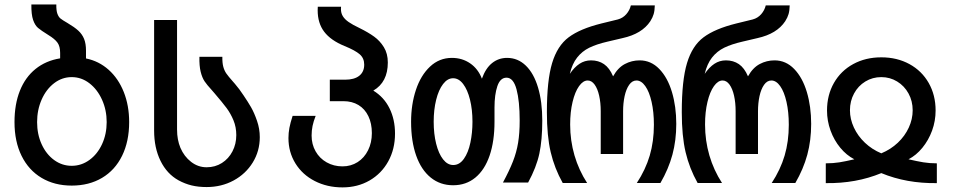

<svg xmlns="http://www.w3.org/2000/svg" viewBox="-20 -814 4240 854"><path d="M44.5 -271Q44.5 -350.5 68.5 -410.5Q92.5 -470.5 138 -507.2Q183.5 -544 247.5 -554.5V-578.5Q247.5 -608 235.5 -624.5Q223.5 -641 195.5 -658Q162.5 -678.5 149 -690Q135.5 -701.5 127.2 -725.5Q119 -749.5 119.5 -794H230.5Q230 -767.5 235.2 -753Q240.5 -738.5 249.2 -731.5Q258 -724.5 280.5 -711.5Q311 -693.5 328.2 -677.8Q345.5 -662 354 -641Q362.5 -620 362.5 -589V-554Q419.5 -542.5 463 -503.8Q506.5 -465 530.5 -404.8Q554.5 -344.5 554.5 -271Q554.5 -185 523 -121Q491.5 -57 433.8 -22.8Q376 11.5 299 11.5Q222.5 11.5 165 -22.8Q107.5 -57 76 -120.8Q44.5 -184.5 44.5 -271ZM454.5 -271Q454.5 -324.5 433.8 -370.5Q413 -416.5 377.5 -443.8Q342 -471 299 -471Q256 -471 220.8 -444Q185.5 -417 165.2 -371Q145 -325 145 -271Q145 -217 165.2 -172.5Q185.5 -128 220.8 -102.2Q256 -76.5 299 -76.5Q342 -76.5 377.8 -102.5Q413.5 -128.5 434 -173Q454.5 -217.5 454.5 -271Z M774 -12Q722.5 -40.5 694 -98.5Q665.5 -156.5 665.5 -233V-725H767.5V-238Q767.5 -192 782.5 -156.5Q799 -118 830 -94Q861 -70 899 -70Q937 -70 967 -89Q997 -108 1014 -140.8Q1031 -173.5 1031 -213Q1031 -248.5 1018.5 -278.8Q1006 -309 987.8 -333.5Q969.5 -358 933.5 -400L920 -415.5Q901 -436 890 -452.2Q879 -468.5 872.5 -495Q866 -521.5 867 -561.5H969Q968.5 -534.5 973.2 -517Q978 -499.5 986.8 -487Q995.5 -474.5 1015 -452.5L1025 -441Q1044.5 -418.5 1063.5 -389.5Q1082.5 -361.5 1096.8 -336.8Q1111 -312 1123.2 -276.5Q1135.5 -241 1135.5 -204Q1135.5 -142 1104.2 -91.2Q1073 -40.5 1019 -11.2Q965 18 899 18Q862.5 18 832.5 10.8Q802.5 3.5 774 -12Z M1263 -200Q1263 -222.5 1267.2 -245.2Q1271.5 -268 1281.5 -298.5H1384Q1374.5 -274.5 1370.2 -253.8Q1366 -233 1366 -211Q1366 -172 1383.8 -140.8Q1401.5 -109.5 1433 -91.8Q1464.5 -74 1503.5 -74Q1541 -74 1570.8 -93Q1600.5 -112 1617.2 -145.8Q1634 -179.5 1634 -222Q1634 -265 1618.5 -297.2Q1603 -329.5 1574.5 -346.8Q1546 -364 1507.5 -364H1447V-459.5H1514.5Q1556 -459.5 1578 -477Q1600 -494.5 1600 -526.5Q1600 -555 1580 -572.5Q1560 -590 1512 -609.5Q1451 -634.5 1422 -672.8Q1393 -711 1393 -768Q1393 -778.5 1393.5 -784H1497Q1496.5 -780.5 1496.5 -774Q1496.5 -755.5 1505 -741.8Q1513.5 -728 1530.8 -716Q1548 -704 1579.5 -689Q1618 -670 1644 -651.2Q1670 -632.5 1687.5 -604Q1705 -575.5 1705 -536Q1705 -448.5 1640.5 -411Q1688 -382 1712.5 -332.2Q1737 -282.5 1737 -220Q1737 -151 1707 -96.5Q1677 -42 1623.8 -11.2Q1570.5 19.5 1503.5 19.5Q1435 19.5 1380 -8.8Q1325 -37 1294 -87.2Q1263 -137.5 1263 -200Z M1808.5 -272.5Q1808.5 -349.5 1830 -414.2Q1851.5 -479 1892.8 -517.8Q1934 -556.5 1990 -556.5Q2036 -556.5 2071.2 -532.2Q2106.5 -508 2123.5 -464Q2140 -510.5 2168.8 -533.5Q2197.5 -556.5 2235.5 -556.5Q2283.5 -556.5 2319 -522Q2354.5 -487.5 2373.2 -424.5Q2392 -361.5 2392 -277.5Q2392 -191.5 2379 -130.8Q2366 -70 2329 -2H2217Q2245.5 -55 2261.5 -95.8Q2277.5 -136.5 2284.5 -179.2Q2291.5 -222 2291.5 -277.5Q2291.5 -364.5 2277.5 -416.5Q2263.5 -468.5 2233 -468.5Q2205 -468.5 2192.2 -430.8Q2179.5 -393 2179.5 -336V-272.5Q2179.5 -186 2157.8 -122.2Q2136 -58.5 2094.5 -24.2Q2053 10 1995.5 10Q1938 10 1895.8 -24.2Q1853.5 -58.5 1831 -122.2Q1808.5 -186 1808.5 -272.5ZM2081.5 -272.5Q2081.5 -326.5 2070.5 -370.8Q2059.5 -415 2040 -440.5Q2020.5 -466 1995.5 -466Q1970.5 -466 1950.8 -440.2Q1931 -414.5 1920 -370.2Q1909 -326 1909 -272.5Q1909 -218.5 1920 -174.5Q1931 -130.5 1950.8 -105.2Q1970.5 -80 1996 -80Q2024 -80 2043.5 -107.8Q2063 -135.5 2072.2 -179.5Q2081.5 -223.5 2081.5 -272.5Z M2412.5 -315Q2412.5 -456.5 2435.8 -533.5Q2459 -610.5 2509.5 -648.2Q2560 -686 2654.5 -709.5L2728 -727.5Q2750.5 -733.5 2765.8 -751Q2781 -768.5 2786 -790H2892.5Q2892 -767 2887.5 -751.5Q2883 -736 2872.5 -719.5Q2835.5 -663.5 2749 -644.5L2681 -628.5Q2633.5 -617.5 2601.2 -601.8Q2569 -586 2547 -558Q2525 -530 2514.5 -485.5Q2534.5 -515 2557.5 -530.2Q2580.5 -545.5 2609 -545.5Q2642 -545.5 2666.5 -528.8Q2691 -512 2707 -474.5Q2728.5 -513 2759.2 -529.2Q2790 -545.5 2825 -545.5Q2875.5 -545.5 2912.5 -507.2Q2949.5 -469 2968.8 -404.5Q2988 -340 2988 -263Q2988 -189.5 2970.8 -125.8Q2953.5 -62 2917.5 0H2812.5Q2851.5 -59.5 2870 -122.2Q2888.5 -185 2888.5 -259Q2888.5 -316 2878.2 -361Q2868 -406 2850.2 -431Q2832.5 -456 2811 -456Q2792 -456 2778.5 -436.8Q2765 -417.5 2758.2 -386.2Q2751.5 -355 2751.5 -319.5V-129H2652V-319.5Q2652 -357.5 2645 -388.5Q2638 -419.5 2624.8 -437.8Q2611.5 -456 2594 -456Q2573.5 -456 2555.5 -430.8Q2537.5 -405.5 2526.8 -360.8Q2516 -316 2516 -260Q2516 -189 2535.2 -123Q2554.5 -57 2591.5 0H2483Q2446.5 -65 2429.5 -137Q2412.5 -209 2412.5 -315Z M3012.5 -315Q3012.5 -456.5 3035.8 -533.5Q3059 -610.5 3109.5 -648.2Q3160 -686 3254.5 -709.5L3328 -727.5Q3350.5 -733.5 3365.8 -751Q3381 -768.5 3386 -790H3492.5Q3492 -767 3487.5 -751.5Q3483 -736 3472.5 -719.5Q3435.5 -663.5 3349 -644.5L3281 -628.5Q3233.5 -617.5 3201.2 -601.8Q3169 -586 3147 -558Q3125 -530 3114.5 -485.5Q3134.5 -515 3157.5 -530.2Q3180.5 -545.5 3209 -545.5Q3242 -545.5 3266.5 -528.8Q3291 -512 3307 -474.5Q3328.5 -513 3359.2 -529.2Q3390 -545.5 3425 -545.5Q3475.5 -545.5 3512.5 -507.2Q3549.5 -469 3568.8 -404.5Q3588 -340 3588 -263Q3588 -189.5 3570.8 -125.8Q3553.5 -62 3517.5 0H3412.5Q3451.5 -59.5 3470 -122.2Q3488.5 -185 3488.5 -259Q3488.5 -316 3478.2 -361Q3468 -406 3450.2 -431Q3432.5 -456 3411 -456Q3392 -456 3378.5 -436.8Q3365 -417.5 3358.2 -386.2Q3351.5 -355 3351.5 -319.5V-129H3252V-319.5Q3252 -357.5 3245 -388.5Q3238 -419.5 3224.8 -437.8Q3211.5 -456 3194 -456Q3173.5 -456 3155.5 -430.8Q3137.5 -405.5 3126.8 -360.8Q3116 -316 3116 -260Q3116 -189 3135.2 -123Q3154.5 -57 3191.5 0H3083Q3046.5 -65 3029.5 -137Q3012.5 -209 3012.5 -315Z M3780 -105.5Q3745 -123.5 3717.5 -156.8Q3690 -190 3674.2 -233.2Q3658.5 -276.5 3658.5 -322.5Q3658.5 -391 3689.2 -445Q3720 -499 3775 -529Q3830 -559 3900 -559Q3970 -559 4025 -529Q4080 -499 4110.8 -445Q4141.5 -391 4141.5 -322.5Q4141.5 -276 4125.8 -233Q4110 -190 4082.5 -156.5Q4055 -123 4021 -105.5Q4060 -96.5 4087.2 -92Q4114.5 -87.5 4147 -87.5V0.5Q4012.5 2.5 3900 -44Q3787.5 2.5 3653 0.5V-87.5Q3686 -87.5 3713.8 -92Q3741.5 -96.5 3780 -105.5ZM3900 -132Q3942 -149.5 3973.5 -179.2Q4005 -209 4022.2 -246.5Q4039.5 -284 4039.5 -323.5Q4039.5 -364.5 4021 -398.2Q4002.5 -432 3970.5 -451.5Q3938.5 -471 3900 -471Q3861 -471 3829 -451.5Q3797 -432 3778.8 -398.2Q3760.5 -364.5 3760.5 -323.5Q3760.5 -284.5 3778 -246.8Q3795.5 -209 3827.2 -179Q3859 -149 3900 -132Z"/></svg>

Font: JuliaMono Medium
Style: Regular
Weight: 500
Monospace: yes
Designer: cormullion
Foundry: corm
Version: Version 0.054; ttfautohint (v1.8.4)